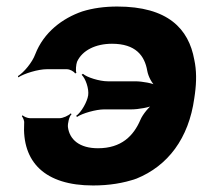

<svg xmlns="http://www.w3.org/2000/svg" viewBox="-20 -558 621 588"><path d="M265 10C314 10 358 3 398 -11C494 -50 558 -134 575 -257L577 -271C582 -308 582 -343 575 -375C558 -470 494 -538 339 -538C300 -538 264 -533 232 -523C171 -502 114 -459 88 -392C79 -367 53 -336 35 -325L36 -321C54 -333 97 -346 123 -346H185C194 -346 207 -339 210 -333L214 -335C211 -341 213 -361 216 -369C232 -404 273 -424 323 -424C395 -424 423 -388 431 -341C434 -324 446 -300 459 -292L461 -295C450 -303 415 -309 394 -309H310C285 -309 246 -321 234 -332L230 -329C242 -318 253 -286 250 -266C247 -246 229 -214 213 -203L216 -200C232 -211 274 -223 299 -223H382C404 -223 438 -229 453 -237L451 -241C438 -233 417 -208 410 -191C389 -142 352 -104 280 -104C224 -104 193 -130 188 -169C187 -180 192 -202 199 -208L197 -211C190 -204 173 -196 162 -196H72C64 -196 53 -201 49 -205L47 -202C50 -198 55 -189 54 -181C47 -62 117 10 265 10Z"/></svg>

Font: Asimov
Style: EdgeWideIt
Weight: 500
Designer: Google
Version: Version 2.000980: 2014